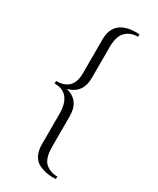

<svg xmlns="http://www.w3.org/2000/svg" viewBox="-247 -823 946 1146"><g transform="rotate(30 226.5 -249.5)"><path d="M61 -241V-258Q177 -258 177 -378V-613Q177 -657 194 -687Q229 -749 333 -749Q343 -749 353 -748V-731Q350 -731 347 -731Q303 -731 270 -700.5Q237 -670 237 -591V-381Q237 -275 141 -249Q237 -225 237 -118V92Q237 179 276 208Q308 232 346 232Q350 232 353 232V249Q343 250 328 250Q313 250 290.5 246.5Q268 243 239.5 230.5Q211 218 194 188Q177 158 177 114V-96Q177 -237 68 -241Z"/></g></svg>

Font: Antic Didone
Style: Regular
Weight: 400
Designer: Santiago Orozco
Foundry: Santiago Orozco
Version: Version 2.000